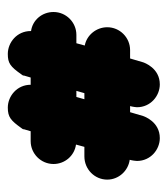

<svg xmlns="http://www.w3.org/2000/svg" viewBox="12 -422 439 504"><g transform="rotate(-90 232.0 -169.5)"><path d="M240 -168H224L230 -189H246ZM62 -30C62 6 92 30 122 30C165 30 179 -11 180 -14L190 -48H206C204 -41 203 -32 203 -30C203 6 233 30 263 30C306 30 320 -11 321 -14L331 -48H353C386 -48 413 -75 413 -108C413 -137 392 -162 365 -167L371 -189H393C426 -189 453 -216 453 -249C453 -279 432 -304 403 -308V-309C403 -345 373 -369 343 -369C319 -369 310 -363 289 -333C287 -331 286 -329 286 -326L281 -309H262C262 -345 232 -369 202 -369C177 -369 168 -361 148 -333C146 -331 145 -329 145 -326L140 -309H114C81 -309 54 -282 54 -249C54 -219 76 -194 105 -190L99 -168H74C40 -168 13 -141 13 -108C13 -78 36 -53 65 -49C63 -42 62 -32 62 -30Z"/></g></svg>

Font: LS
Style: Bold
Weight: 700
Designer: BSozoo
Foundry: BSozoo
Version: Version 001.000